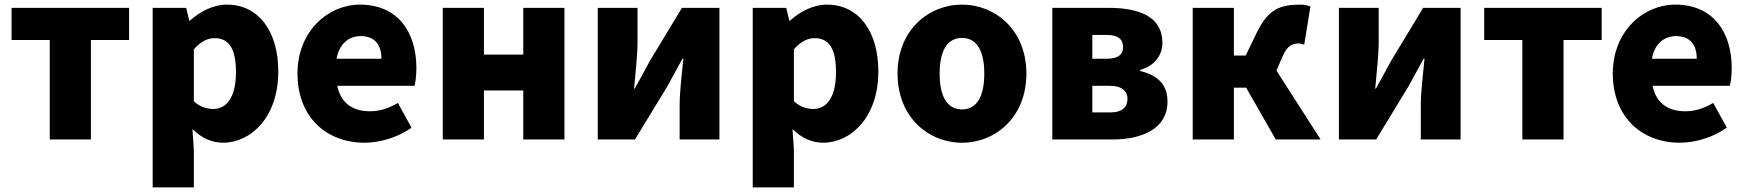

<svg xmlns="http://www.w3.org/2000/svg" viewBox="-20 -603 7548 830"><path d="M195 0H373V-430H538V-569H30V-430H195Z M640 207H818V44L812 -45C850 -7 896 14 944 14C1066 14 1183 -98 1183 -294C1183 -469 1097 -583 961 -583C902 -583 846 -554 801 -514H798L785 -569H640ZM902 -132C875 -132 846 -140 818 -165V-390C848 -423 875 -438 908 -438C971 -438 1000 -391 1000 -291C1000 -177 956 -132 902 -132Z M1556 14C1622 14 1700 -9 1759 -51L1700 -158C1659 -134 1621 -122 1580 -122C1508 -122 1454 -154 1438 -232H1772C1776 -246 1780 -277 1780 -309C1780 -464 1700 -583 1536 -583C1399 -583 1266 -469 1266 -285C1266 -96 1392 14 1556 14ZM1435 -349C1447 -416 1490 -447 1539 -447C1604 -447 1629 -405 1629 -349Z M1894 0H2072V-212H2242V0H2420V-569H2242V-367H2072V-569H1894Z M2564 0H2725L2865 -230C2883 -262 2911 -315 2930 -349H2934C2927 -279 2918 -204 2918 -148V0H3090V-569H2928L2789 -339C2772 -306 2742 -254 2724 -220H2721C2727 -289 2736 -365 2736 -421V-569H2564Z M3234 207H3412V44L3406 -45C3444 -7 3490 14 3538 14C3660 14 3777 -98 3777 -294C3777 -469 3691 -583 3555 -583C3496 -583 3440 -554 3395 -514H3392L3379 -569H3234ZM3496 -132C3469 -132 3440 -140 3412 -165V-390C3442 -423 3469 -438 3502 -438C3565 -438 3594 -391 3594 -291C3594 -177 3550 -132 3496 -132Z M4139 14C4283 14 4417 -96 4417 -285C4417 -473 4283 -583 4139 -583C3994 -583 3860 -473 3860 -285C3860 -96 3994 14 4139 14ZM4139 -130C4072 -130 4042 -190 4042 -285C4042 -379 4072 -439 4139 -439C4205 -439 4235 -379 4235 -285C4235 -190 4205 -130 4139 -130Z M4529 0H4788C4917 0 5027 -46 5027 -164C5027 -240 4981 -279 4909 -296V-301C4978 -320 5005 -371 5005 -418C5005 -533 4901 -569 4773 -569H4529ZM4702 -349V-452H4764C4815 -452 4835 -432 4835 -399C4835 -368 4814 -349 4764 -349ZM4702 -117V-232H4778C4832 -232 4854 -207 4854 -176C4854 -142 4834 -117 4779 -117Z M5136 0H5314V-224H5367L5495 0H5689L5498 -298L5525 -360C5546 -408 5568 -415 5596 -415C5604 -415 5611 -412 5618 -410L5645 -575C5631 -581 5615 -583 5598 -583C5513 -583 5461 -561 5414 -464L5365 -363H5314V-569H5136Z M5768 0H5929L6069 -230C6087 -262 6115 -315 6134 -349H6138C6131 -279 6122 -204 6122 -148V0H6294V-569H6132L5993 -339C5976 -306 5946 -254 5928 -220H5925C5931 -289 5940 -365 5940 -421V-569H5768Z M6561 0H6739V-430H6904V-569H6396V-430H6561Z M7242 14C7308 14 7386 -9 7445 -51L7386 -158C7345 -134 7307 -122 7266 -122C7194 -122 7140 -154 7124 -232H7458C7462 -246 7466 -277 7466 -309C7466 -464 7386 -583 7222 -583C7085 -583 6952 -469 6952 -285C6952 -96 7078 14 7242 14ZM7121 -349C7133 -416 7176 -447 7225 -447C7290 -447 7315 -405 7315 -349Z"/></svg>

Font: Noto Sans HK Black
Style: Regular
Weight: 900
Designer: Ryoko NISHIZUKA 西塚涼子 (kana, bopomofo & ideographs); Paul D. Hunt (Latin, Greek & Cyrillic); Sandoll Communications 산돌커뮤니
Foundry: Adobe
Version: Version 2.004;hotconv 1.0.118;makeotfexe 2.5.65603